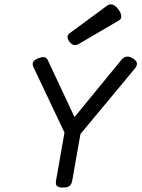

<svg xmlns="http://www.w3.org/2000/svg" viewBox="-20 -843 640 868"><path d="M528.8 -572.3 302.7 -296.4 326.2 -293.5 197.3 -568.8Q191.4 -581.5 182.4 -584.2Q173.3 -586.9 153.3 -579.6Q133.8 -571.8 129.4 -562Q125 -552.2 132.3 -537.6L281.2 -223.1H332L588.9 -532.2Q601.1 -546.9 598.9 -558.1Q596.7 -569.3 579.6 -579.6Q549.3 -597.7 528.8 -572.3ZM272.9 -251.5 233.4 -26.9Q230.5 -9.8 237.3 -2.4Q244.1 4.9 264.2 4.9H265.1Q284.7 4.9 294.2 -2.4Q303.7 -9.8 306.6 -26.9L346.2 -251.5ZM293 -691.4Q284.2 -684.1 285.4 -673.3Q286.6 -662.6 296.9 -650.9Q314 -631.3 335 -643.6L517.6 -750.5Q524.9 -754.4 527.3 -761.5Q529.8 -768.6 526.6 -779.5Q523.4 -790.5 513.7 -802.7Q487.8 -835 462.9 -816.4Z"/></svg>

Font: Courier Prime Sans
Style: Regular
Weight: 300
Italic angle: -10°
Designer: Alan Dague-Greene
Foundry: Quote-Unquote Apps
Version: Version 3.23